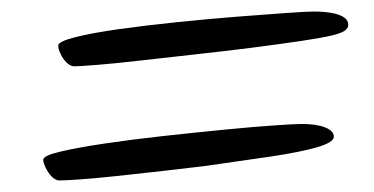

<svg xmlns="http://www.w3.org/2000/svg" viewBox="-20 -509 649 333"><path d="M584 -466Q584 -460 577.5 -455.5Q571 -451 553.5 -447Q536 -443 502.5 -438Q469 -433 415 -426Q367 -420 317 -414.5Q267 -409 223.5 -404Q180 -399 149 -396.5Q118 -394 109 -394Q102 -394 95.5 -400.5Q89 -407 85 -415.5Q81 -424 81 -430Q81 -437 110.5 -444.5Q140 -452 186.5 -458.5Q233 -465 286.5 -470.5Q340 -476 390 -480Q440 -484 476.5 -486.5Q513 -489 524 -489Q542 -489 555.5 -486.5Q569 -484 576.5 -479Q584 -474 584 -466ZM559 -272Q559 -262 529.5 -253.5Q500 -245 449.5 -237.5Q399 -230 335 -221Q302 -217 262.5 -212.5Q223 -208 185.5 -204Q148 -200 120.5 -198Q93 -196 82 -196Q75 -197 69 -203.5Q63 -210 59 -218.5Q55 -227 55 -232Q55 -239 84.5 -246Q114 -253 161 -260Q208 -267 262.5 -273Q317 -279 368 -284Q419 -289 455.5 -291.5Q492 -294 503 -294Q529 -294 544 -288Q559 -282 559 -272Z"/></svg>

Font: Kalam Variable Light
Style: Regular
Weight: 300
Designer: Lipi Raval, Jonny Pinhorn
Foundry: Indian Type Foundry
Version: Version 3.000